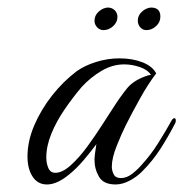

<svg xmlns="http://www.w3.org/2000/svg" viewBox="-20 -483 487 510"><path d="M287 7Q255 7 243 -13.5Q231 -34 231 -59Q231 -64 232.5 -76.5Q234 -89 236 -100Q222 -81 202.5 -58Q183 -35 163 -19Q131 7 105 7Q80 7 66.5 -14Q53 -35 53 -67Q53 -108 71 -150Q89 -192 118.5 -229.5Q148 -267 184 -294Q205 -309 235.5 -318.5Q266 -328 297 -328Q332 -328 358.5 -317.5Q385 -307 395 -288Q374 -261 352 -221.5Q330 -182 314 -150Q303 -128 290 -95.5Q277 -63 277 -40Q277 -30 282 -20Q287 -10 301 -10Q317 -10 332 -22Q347 -34 357 -46Q380 -71 399 -101Q418 -131 437 -165Q440 -169 443 -169Q447 -169 447 -163Q447 -158 445 -155Q428 -122 407 -89Q386 -56 357 -27Q343 -13 324 -3Q305 7 287 7ZM127 -24Q146 -24 168.5 -44.5Q191 -65 212.5 -94.5Q234 -124 251.5 -151.5Q269 -179 279 -194Q300 -227 318 -249Q336 -271 374 -283Q376 -283 377.5 -283.5Q379 -284 381 -284Q372 -298 351 -305Q330 -312 310 -312Q279 -312 250 -295Q221 -278 197 -252Q174 -225 152 -193Q130 -161 116.5 -128Q103 -95 103 -65Q103 -49 108.5 -36.5Q114 -24 127 -24ZM255 -403Q245 -403 238 -410.5Q231 -418 231 -428Q231 -442 242 -452Q253 -462 266 -463Q277 -463 284.5 -456Q292 -449 292 -438Q292 -424 280.5 -413.5Q269 -403 255 -403ZM369 -403Q359 -403 352.5 -410.5Q346 -418 346 -428Q346 -442 357 -452Q368 -462 381 -463Q406 -463 406 -439Q406 -424 394.5 -413.5Q383 -403 369 -403Z"/></svg>

Font: MonteCarlo
Style: Regular
Weight: 400
Designer: Robert E. Leuschke
Foundry: Robert E. Leuschke
Version: Version 1.010; ttfautohint (v1.8.3)